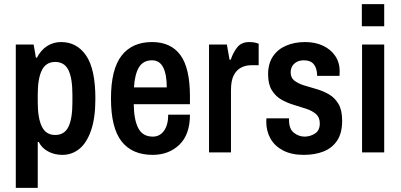

<svg xmlns="http://www.w3.org/2000/svg" viewBox="-20 -743 1953 936"><path d="M57 173V-526H144L155 -462H160Q180 -500 210.5 -519Q241 -538 278 -538Q355 -538 400 -472Q445 -406 445 -262Q445 -167 423.5 -106Q402 -45 366 -16.5Q330 12 284 12Q245 12 214 -5Q183 -22 169 -51H164V173ZM249 -85Q294 -85 313.5 -124.5Q333 -164 333 -244V-282Q333 -362 313.5 -401.5Q294 -441 249 -441Q204 -441 184 -400.5Q164 -360 164 -282V-245Q164 -167 184 -126Q204 -85 249 -85Z M724 12Q624 12 572.5 -54Q521 -120 521 -263Q521 -405 572.5 -471.5Q624 -538 721 -538Q813 -538 859.5 -474.5Q906 -411 906 -273V-235H632Q633 -158 654.5 -117.5Q676 -77 725 -77Q759 -77 779.5 -105.5Q800 -134 800 -184H906Q906 -87 854.5 -37.5Q803 12 724 12ZM633 -317H793Q793 -380 775.5 -414.5Q758 -449 721 -449Q678 -449 657.5 -415Q637 -381 633 -317Z M999 0V-526H1086L1099 -452H1105Q1115 -484 1135.5 -511Q1156 -538 1195 -538Q1216 -538 1228.5 -534Q1241 -530 1241 -530V-425H1204Q1178 -425 1155.5 -413.5Q1133 -402 1119.5 -376Q1106 -350 1106 -303V0Z M1461 12Q1401 12 1360 -9.5Q1319 -31 1298.5 -67.5Q1278 -104 1278 -151Q1278 -157 1278.5 -161.5Q1279 -166 1279 -166H1389V-158Q1389 -114 1413 -95.5Q1437 -77 1465 -77Q1492 -77 1515.5 -92Q1539 -107 1539 -141Q1539 -171 1520.5 -187Q1502 -203 1473.5 -212.5Q1445 -222 1413 -231.5Q1381 -241 1352.5 -257Q1324 -273 1305.5 -302.5Q1287 -332 1287 -381Q1287 -433 1310.5 -468Q1334 -503 1375 -520.5Q1416 -538 1467 -538Q1517 -538 1555 -520Q1593 -502 1614.5 -470Q1636 -438 1636 -395Q1636 -388 1635.5 -381Q1635 -374 1635 -373H1526V-377Q1525 -411 1509.5 -430Q1494 -449 1462 -449Q1440 -449 1425.5 -440.5Q1411 -432 1404 -419Q1397 -406 1397 -390Q1397 -364 1415 -350Q1433 -336 1461.5 -327Q1490 -318 1522 -309Q1554 -300 1583 -283.5Q1612 -267 1630 -236.5Q1648 -206 1648 -155Q1648 -94 1623.5 -57.5Q1599 -21 1557 -4.5Q1515 12 1461 12Z M1745 0V-526H1853V0ZM1744 -615V-723H1853V-615Z"/></svg>

Font: Archivo Narrow SemiBold
Style: Regular
Weight: 600
Designer: Hector Gatti
Foundry: Omnibus-Type
Version: Version 3.002